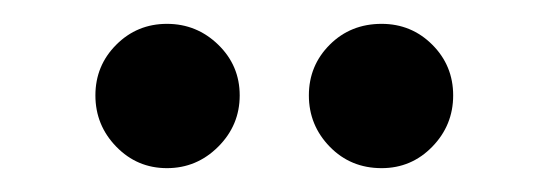

<svg xmlns="http://www.w3.org/2000/svg" viewBox="-20 -691 460 161"><path d="M239 -611Q239 -636 256.5 -653.5Q274 -671 300 -671Q325 -671 342.5 -653.5Q360 -636 360 -611Q360 -586 342.5 -568Q325 -550 300 -550Q274 -550 256.5 -568Q239 -586 239 -611ZM60 -611Q60 -636 77.5 -653.5Q95 -671 120 -671Q145 -671 163 -653.5Q181 -636 181 -611Q181 -586 163 -568Q145 -550 120 -550Q95 -550 77.5 -568Q60 -586 60 -611Z"/></svg>

Font: Elsie
Style: Regular
Weight: 400
Designer: Alejandro Inler
Foundry: Alejandro Inler
Version: 1.001